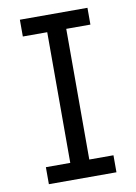

<svg xmlns="http://www.w3.org/2000/svg" viewBox="-84 -790 599 845"><g transform="rotate(-10 216.0 -367.5)"><path d="M65 0H367V-76H259V-660H367V-735H65V-660H174V-76H65Z"/></g></svg>

Font: Iosevka Sparkle
Style: Regular
Weight: 400
Designer: Belleve Invis
Foundry: Belleve Invis
Version: Version 4.5.0; ttfautohint (v1.8.3)